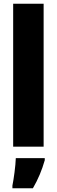

<svg xmlns="http://www.w3.org/2000/svg" viewBox="-20 -780 303 1021"><path d="M212 0V-760H50V0ZM218 72V61H64C63 101 53 173 46 207V221H155C182 175 203 125 218 72Z"/></svg>

Font: Noto Sans Ethiopic ExtraCondensed Black
Style: Regular
Weight: 900
Width: 2
Designer: Monotype Design Team
Foundry: Monotype Imaging Inc.
Version: Version 2.102